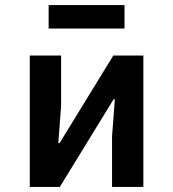

<svg xmlns="http://www.w3.org/2000/svg" viewBox="-20 -734 680 754"><path d="M97 -516H220V-318L209 -172H214L425 -516H543V0H420V-198L431 -344H426L215 0H97ZM171 -714H469V-622H171Z"/></svg>

Font: Writer SemiBold
Style: Regular
Weight: 600
Monospace: yes
Designer: Mike Abbink, Paul van der Laan, Pieter van Rosmalen
Foundry: Bold Monday
Version: Version 2.001 2020